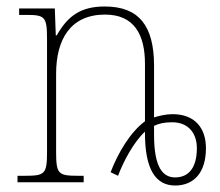

<svg xmlns="http://www.w3.org/2000/svg" viewBox="-20 -562 678 592"><path d="M321 -31 344 -20C360 -63 392 -124 427 -156C426 -38 461 10 520 10C578 10 615 -30 615 -105C615 -167 581 -210 512 -210C493 -210 470 -205 455 -200V-359C455 -483 408 -542 303 -542C229 -542 189 -513 155 -453H152L149 -536H39V-516H61C118 -516 125 -511 125 -442V-95C125 -25 119 -20 56 -20H34V0H238V-20H222C159 -20 153 -25 153 -95V-334C153 -439 196 -517 304 -517C394 -517 427 -455 427 -365V-188C382 -155 344 -91 321 -31ZM520 -15C483 -15 455 -44 455 -146V-174C470 -181 486 -185 511 -185C560 -185 587 -152 587 -105C587 -44 561 -15 520 -15Z"/></svg>

Font: Noto Serif SemiCondensed Thin
Style: Regular
Weight: 100
Width: 4
Designer: Monotype Design Team
Foundry: Monotype Imaging Inc.
Version: Version 2.015